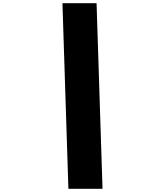

<svg xmlns="http://www.w3.org/2000/svg" viewBox="-20 -975 918 1193"><path d="M405 198 368 -955H580L617 198Z"/></svg>

Font: Fz Poppins Black
Style: Italic
Weight: 900
Italic angle: -10°
Designer: Ninad Kale (Devanagari), Jonny Pinhorn (Latin)
Foundry: Indian Type Foundry
Version: Vit hóa bi Vntype.Com & FontZin.Com